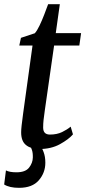

<svg xmlns="http://www.w3.org/2000/svg" viewBox="-47 -705 409 921"><path d="M168 -176Q164 -148 162 -130Q160 -112 160 -93Q160 -59.5 192.5 -59.5Q226 -59.5 250.8 -71.5Q275.5 -83.5 292 -97.5L303 -60.5Q283 -37 240.8 -13.5Q198.5 10 140 10Q102 10 78 -9Q54 -28 54.5 -71.5Q54.5 -83 56.8 -104Q59 -125 64 -161L109 -486.5H45.5L53.5 -523.5L120 -545.5Q130.5 -557 142.5 -582Q154.5 -607 165.2 -635Q176 -663 184 -685H240L220.5 -546H342L333.5 -486.5H212.5ZM120.5 -14.5 142.5 -12.5Q154 2.5 162.2 24.5Q170.5 46.5 170.5 75.5Q170.5 123.5 139.2 159.8Q108 196 44.5 196Q-1.5 196 -27 180L-18.5 112.5Q-1 121.5 32 121.5Q75 121.5 92.5 99Q110 76.5 110.5 50.5Q111 28 106 13.8Q101 -0.5 95.5 -12.5Z"/></svg>

Font: Merriweather Text Regular
Style: Italic
Weight: 400
Italic angle: -7.8°
Designer: Eben Sorkin
Foundry: Eben Sorkin
Version: Version 2.100; ttfautohint (v1.7.19-72a1) -l 8 -r 50 -G 200 